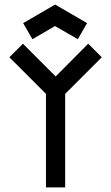

<svg xmlns="http://www.w3.org/2000/svg" viewBox="-20 -809 480 830"><path d="M178.7 1V-403.3L20.5 -561.5L79.1 -620.1L220.7 -478.5Q267.6 -525.4 361.3 -620.1L419.9 -561.5L261.7 -403.3V1ZM217.8 -696.3Q185.5 -677.7 120.1 -639.6Q106.4 -663.1 80.1 -709Q126 -735.4 217.8 -789.1H218.8Q264.6 -762.7 356.4 -709Q342.8 -686.5 316.4 -639.6Q283.2 -659.2 217.8 -696.3Z"/></svg>

Font: mr_KirucoupageG
Style: Regular
Weight: 400
Designer: Jan Henkel
Version: Version 1.00 May 25, 2020, initial release